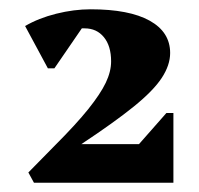

<svg xmlns="http://www.w3.org/2000/svg" viewBox="-20 -797 427 413"><path d="M53 -404 41 -426 98 -484Q144 -530 170 -562.5Q196 -595 207.5 -619Q219 -643 219 -665Q219 -698 203.5 -717Q188 -736 162 -736Q159 -736 156 -736L97 -650H83L34 -741Q63 -758 101 -767.5Q139 -777 175 -777Q258 -777 302 -752.5Q346 -728 346 -683Q346 -657 328 -629.5Q310 -602 268 -568Q226 -534 155 -487H279L338 -554H353V-404Z"/></svg>

Font: Platypi ExtraBold
Style: Regular
Weight: 800
Designer: David Sargent
Foundry: Bolt Cutter Type
Version: Version 1.200; ttfautohint (v1.8.4.7-5d5b)